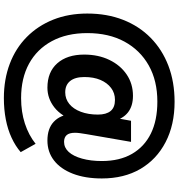

<svg xmlns="http://www.w3.org/2000/svg" viewBox="15 -771 922 992"><g transform="rotate(90 476.0 -275.0)"><path d="M487 166Q390 166 309.5 135.5Q229 105 171 47.5Q113 -10 81.5 -89Q50 -168 50 -265Q50 -367 82.5 -450Q115 -533 175.5 -592.5Q236 -652 319.5 -684Q403 -716 506 -716Q625 -716 714.5 -669.5Q804 -623 853 -539Q902 -455 902 -340Q902 -254 877.5 -190.5Q853 -127 809 -93Q765 -59 706 -59Q644 -59 609 -92Q574 -125 568 -185L606 -204Q581 -131 535 -95Q489 -59 433 -59Q352 -59 307 -110Q262 -161 262 -249Q262 -322 289.5 -379Q317 -436 365 -468.5Q413 -501 475 -501Q528 -501 561 -475Q594 -449 607 -397H587L604 -491H713L673 -260Q670 -242 668 -227.5Q666 -213 666 -202Q666 -172 678 -158.5Q690 -145 713 -145Q743 -145 765 -169Q787 -193 799.5 -238Q812 -283 812 -340Q812 -432 775 -496Q738 -560 670 -593.5Q602 -627 505 -627Q397 -627 318 -582.5Q239 -538 195 -457Q151 -376 151 -265Q151 -159 192.5 -82Q234 -5 309 36Q384 77 487 77Q558 77 618 57.5Q678 38 723 2L766 79Q735 106 692 126Q649 146 597 156Q545 166 487 166ZM457 -151Q491 -151 517 -172Q543 -193 557.5 -231.5Q572 -270 572 -320Q572 -363 553.5 -385.5Q535 -408 496 -408Q461 -408 434.5 -388Q408 -368 393 -333Q378 -298 378 -250Q378 -202 398.5 -176.5Q419 -151 457 -151Z"/></g></svg>

Font: Nunito Sans 12pt ExtraLight 12pt ExtraBold
Style: Regular
Weight: 800
Version: Version 3.101;gftools[0.9.27]